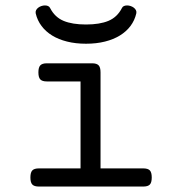

<svg xmlns="http://www.w3.org/2000/svg" viewBox="-20 -683 640 703"><path d="M274.9 -384.8H151.4Q134.8 -384.8 127.7 -392.1Q120.6 -399.4 120.6 -418Q120.6 -436.5 127.7 -443.8Q134.8 -451.2 151.4 -451.2H317.4Q334 -451.2 341.1 -443.8Q348.1 -436.5 348.1 -418V-66.4H504.9Q521.5 -66.4 528.6 -59.1Q535.6 -51.8 535.6 -33.2Q535.6 -14.6 528.6 -7.3Q521.5 0 504.9 0H122.1Q105.5 0 98.4 -7.3Q91.3 -14.6 91.3 -33.2Q91.3 -51.8 98.4 -59.1Q105.5 -66.4 122.1 -66.4H274.9ZM294.9 -593.3Q345.2 -593.3 377.2 -606.7Q409.2 -620.1 426.3 -653.3Q428.7 -658.7 433.8 -660.9Q439 -663.1 445.3 -663.1Q451.7 -663.1 458.3 -660.9Q464.8 -658.7 470 -654.8Q475.1 -650.9 477.8 -645.5Q480.5 -640.1 479 -633.8Q473.1 -608.4 457.8 -587.9Q442.4 -567.4 418.9 -553Q395.5 -538.6 364.3 -530.8Q333 -522.9 294.9 -522.9Q256.8 -522.9 225.6 -530.8Q194.3 -538.6 170.9 -553Q147.5 -567.4 132.1 -587.9Q116.7 -608.4 110.8 -633.8Q109.4 -640.1 112.1 -645.5Q114.7 -650.9 119.9 -654.8Q125 -658.7 131.6 -660.9Q138.2 -663.1 144.5 -663.1Q150.9 -663.1 156 -660.9Q161.1 -658.7 163.6 -653.3Q180.7 -620.1 212.6 -606.7Q244.6 -593.3 294.9 -593.3Z"/></svg>

Font: Courier Prime
Style: Regular
Weight: 400
Designer: Alan Dague-Greene
Foundry: Quote-Unquote Apps
Version: Version 1.203